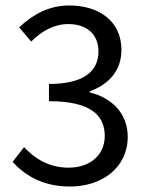

<svg xmlns="http://www.w3.org/2000/svg" viewBox="-20 -670 537 702"><path d="M26 -78C69 -31 134 12 236 12C353 12 447 -57 447 -170C447 -258 385 -314 308 -332V-336C378 -362 424 -411 424 -488C424 -591 344 -650 233 -650C158 -650 99 -616 50 -570L94 -518C132 -556 177 -582 230 -582C298 -582 340 -544 340 -482C340 -415 294 -363 159 -363V-300C311 -300 363 -249 363 -173C363 -102 308 -57 231 -57C156 -57 106 -92 68 -132Z"/></svg>

Font: Cambridge Sans
Style: Regular
Weight: 400
Version: Version 2.020;PS 002.020;hotconv 1.0.88;makeotf.lib2.5.64775